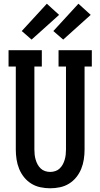

<svg xmlns="http://www.w3.org/2000/svg" viewBox="-20 -1005 540 1033"><path d="M250 8Q224 8 197.5 2.5Q171 -3 148.5 -17Q126 -31 109.5 -51.5Q93 -72 83 -96.5Q73 -121 69 -147.5Q65 -174 65 -200V-647H26V-735H205V-647H165V-200Q165 -186 166.5 -172.5Q168 -159 172 -145.5Q176 -132 182.5 -120Q189 -108 199 -98.5Q209 -89 222.5 -84.5Q236 -80 250 -80Q264 -80 277.5 -84.5Q291 -89 301 -98.5Q311 -108 317.5 -120Q324 -132 328 -145.5Q332 -159 333.5 -172.5Q335 -186 335 -200V-647H295V-735H474V-647H435V-200Q435 -174 431 -147.5Q427 -121 417 -96.5Q407 -72 390.5 -51.5Q374 -31 351.5 -17Q329 -3 302.5 2.5Q276 8 250 8ZM320 -792 267 -838 402 -985 468 -925ZM150 -792 97 -838 232 -985 298 -925Z"/></svg>

Font: Iosevka Slab Semibold
Style: Regular
Weight: 600
Monospace: yes
Designer: Belleve Invis
Foundry: Belleve Invis
Version: Version 11.1.1; ttfautohint (v1.8.3)